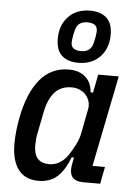

<svg xmlns="http://www.w3.org/2000/svg" viewBox="-57 -865 645 920"><g transform="rotate(5 265.5 -405.0)"><path d="M377 0Q314 0 314 -56Q314 -69 318 -88L323 -114H312Q288 -51 253 -19.5Q218 12 162 12Q99 12 66 -31Q33 -74 33 -156Q33 -185 36.5 -218Q40 -251 46 -281Q69 -401 123 -466.5Q177 -532 263 -532Q311 -532 341.5 -506Q372 -480 375 -432H387L404 -520H503L415 -82H475L459 0ZM207 -72Q260 -72 296 -123Q313 -148 327.5 -176.5Q342 -205 347 -231L370 -349Q374 -368 369.5 -385.5Q365 -403 353.5 -417Q342 -431 324 -439.5Q306 -448 283 -448Q232 -448 202 -415Q172 -382 159 -317L140 -221Q136 -204 134.5 -185.5Q133 -167 133 -156Q133 -72 207 -72ZM303 -568Q254 -568 225 -593.5Q196 -619 196 -675Q196 -740 235 -781Q274 -822 340 -822Q389 -822 418 -796.5Q447 -771 447 -715Q447 -650 408 -609Q369 -568 303 -568ZM312 -625Q359 -625 369 -668Q374 -686 376.5 -703Q379 -720 379 -728Q379 -765 331 -765Q284 -765 274 -722Q269 -704 266.5 -687Q264 -670 264 -662Q264 -625 312 -625Z"/></g></svg>

Font: IBM Plex Sans Cond Medm
Style: Italic
Weight: 500
Width: 3
Italic angle: -11°
Designer: Mike Abbink, Paul van der Laan, Pieter van Rosmalen
Foundry: Bold Monday
Version: Version 1.3